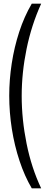

<svg xmlns="http://www.w3.org/2000/svg" viewBox="-20 -820 273 1040"><path d="M152 200Q113 133.5 85.8 51.2Q58.5 -31 44.2 -121.2Q30 -211.5 30 -302Q30 -387.5 43.5 -475.8Q57 -564 84 -647Q111 -730 152 -800H203Q150.5 -684.5 124 -555.5Q97.5 -426.5 97.5 -300Q97.5 -173.5 124 -42Q150.5 89.5 203 200Z"/></svg>

Font: Big Shoulders Stencil Display
Style: Regular
Weight: 400
Designer: Patric King
Foundry: XO Type Co
Version: Version 1.000